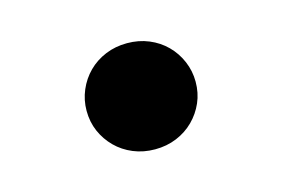

<svg xmlns="http://www.w3.org/2000/svg" viewBox="-45 -540 559 381"><g transform="rotate(-15 235.0 -349.0)"><path d="M235 -240Q211 -240 190.5 -248.5Q170 -257 155 -272Q140 -287 131.5 -306.5Q123 -326 123 -349Q123 -371 131.5 -391Q140 -411 155 -426Q170 -441 190.5 -449.5Q211 -458 235 -458Q259 -458 279.5 -449.5Q300 -441 315 -426Q330 -411 338.5 -391Q347 -371 347 -349Q347 -326 338.5 -306.5Q330 -287 315 -272Q300 -257 279.5 -248.5Q259 -240 235 -240Z"/></g></svg>

Font: OA Gothic ExtraBold
Style: Regular
Weight: 800
Designer: Choi Chi-young, Lee Jaesang, Lee Juhyun, Han Dohee
Foundry: DDUNGSANG CORP.
Version: Version 1.000;Build 20210203